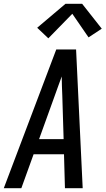

<svg xmlns="http://www.w3.org/2000/svg" viewBox="-35 -997 559 1017"><path d="M-15 0 263 -735H368L403 0H309L304 -180H143L78 0ZM302 -260 295 -490Q294 -516 293 -541.5Q292 -567 292 -592Q283 -567 273.5 -541.5Q264 -516 255 -490L172 -260ZM221 -794 162 -850 312 -977H400L504 -845L434 -799L348 -924Z"/></svg>

Font: Iosevka SS04 Medium
Style: Italic
Weight: 500
Italic angle: -9°
Monospace: yes
Designer: Belleve Invis
Foundry: Belleve Invis
Version: Version 19.0.0; ttfautohint (v1.8.4)